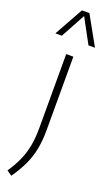

<svg xmlns="http://www.w3.org/2000/svg" viewBox="-220 -846 636 1112"><g transform="rotate(20 98.0 -290.0)"><path d="M18.5 230.5 -12.5 209Q18.5 163 38.2 119Q58 75 67.2 26Q76.5 -23 76.5 -83.5V-540.5H120.5V-88Q120.5 -21.5 109.8 31.5Q99 84.5 76.5 132.2Q54 180 18.5 230.5ZM-23.5 -632 75.5 -809.5H121.5L220.5 -632H180.5L98.5 -783L16.5 -632Z"/></g></svg>

Font: Encode Sans SemiCondensed SemiCondensed ExtraLight
Style: Regular
Weight: 200
Width: 4
Designer: Multiple Designers
Foundry: Impallari Type
Version: Version 3.000; ttfautohint (v1.8.3) -l 8 -r 50 -G 200 -x 14 